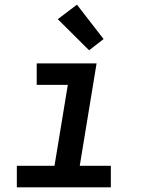

<svg xmlns="http://www.w3.org/2000/svg" viewBox="-20 -801 640 821"><path d="M52 0V-92H213L270 -438H137V-530H393L321 -92H454V0ZM361 -586 227 -719 309 -781 423 -634Z"/></svg>

Font: Iosevka Curly Slab SmBdExObl
Style: Regular
Weight: 600
Width: 7
Italic angle: -9°
Monospace: yes
Designer: Belleve Invis
Foundry: Belleve Invis
Version: Version 11.1.0; ttfautohint (v1.8.3)